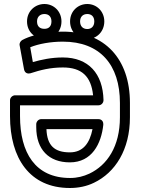

<svg xmlns="http://www.w3.org/2000/svg" viewBox="-20 -904 708 959"><path d="M579 -390V-318C579 -172 515 -79 427 -37C397 -23 366 -15 330 -15C156 -15 80 -141 80 -324V-378H472C485 -378 497 -389 497 -404C494 -536 422 -617 294 -617C236 -617 187 -606 144 -594L131 -668C173 -685 232 -696 294 -696C480 -696 579 -580 579 -390ZM329 35C371 35 412 27 449 9C556 -42 629 -157 629 -318V-390C629 -610 503 -746 294 -746C267 -746 242 -745 219 -741C173 -734 128 -724 91 -704C83 -699 76 -689 78 -678L100 -558C104 -536 122 -535 132 -538C181 -554 231 -567 294 -567C388 -567 435 -523 445 -428H55C44 -428 30 -418 30 -403V-324C30 -114 128 35 329 35ZM161 -269C161 -157 224 -93 329 -93C439 -93 486 -186 496 -281C497 -292 492 -309 471 -309H186C171 -309 161 -295 161 -284ZM212 -259H442C428 -188 394 -143 329 -143C252 -143 215 -177 212 -259ZM202 -760C179 -760 165 -772 165 -797C165 -821 181 -834 202 -834C223 -834 237 -821 237 -797C237 -772 223 -760 202 -760ZM202 -710C250 -710 287 -746 287 -797C287 -847 249 -884 202 -884C155 -884 115 -848 115 -797C115 -745 154 -710 202 -710ZM416 -759C395 -759 380 -772 380 -797C380 -821 395 -834 416 -834C437 -834 451 -821 451 -797C451 -772 436 -759 416 -759ZM416 -709C464 -709 501 -747 501 -797C501 -847 463 -884 416 -884C369 -884 330 -848 330 -797C330 -746 368 -709 416 -709Z"/></svg>

Font: Asimov
Style: NarOu
Weight: 500
Designer: Google
Version: Version 2.000980; 2014